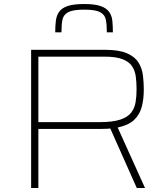

<svg xmlns="http://www.w3.org/2000/svg" viewBox="-20 -936 838 956"><path d="M135 0V-688H503Q572 -688 611.5 -671Q651 -654 669 -625.5Q687 -597 691.5 -562Q696 -527 696 -491Q696 -443 686 -404.5Q676 -366 648.5 -339.5Q621 -313 566 -301L702 0H661L523 -310L549 -300Q534 -296 516.5 -295Q499 -294 482 -294H171V0ZM171 -328H479Q542 -328 579 -340.5Q616 -353 633 -375Q650 -397 655 -426.5Q660 -456 660 -491Q660 -526 656 -555.5Q652 -585 637 -607Q622 -629 589.5 -641.5Q557 -654 500 -654H171ZM399 -916Q453 -916 482 -905.5Q511 -895 524 -876Q537 -857 539.5 -831.5Q542 -806 542 -775H512Q512 -813 507 -838Q502 -863 478.5 -875.5Q455 -888 399 -888Q344 -888 320 -875.5Q296 -863 291 -838Q286 -813 286 -775H255Q255 -806 258 -831.5Q261 -857 273.5 -876Q286 -895 315.5 -905.5Q345 -916 399 -916Z"/></svg>

Font: Saira Expanded Thin
Style: Regular
Weight: 250
Width: 7
Designer: Hector Gatti with collaboration of the Omnibus-Type team
Foundry: Omnibus-Type
Version: Version 1.101